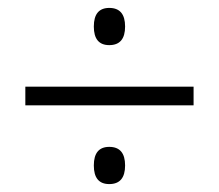

<svg xmlns="http://www.w3.org/2000/svg" viewBox="-20 -595 554 485"><path d="M256 -481Q217 -481 217 -528Q217 -575 256 -575Q296 -575 296 -528Q296 -481 256 -481ZM44 -329V-376H469V-329ZM256 -130Q217 -130 217 -177Q217 -224 256 -224Q296 -224 296 -177Q296 -130 256 -130Z"/></svg>

Font: Noto Sans Lao SemiCondensed Light
Style: Regular
Weight: 300
Width: 4
Designer: Monotype Design Team
Foundry: Monotype Imaging Inc.
Version: Version 2.003; ttfautohint (v1.8.4.7-5d5b)